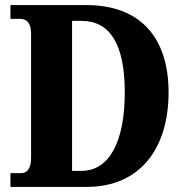

<svg xmlns="http://www.w3.org/2000/svg" viewBox="-20 -734 729 754"><path d="M21 0H320C531 0 642 -152 642 -371C642 -598 520 -714 320 -714H21V-660H57C84 -660 102 -646 102 -601V-114C102 -73 87 -54 63 -54H21ZM300 -63H263V-652H300C411 -652 470 -562 470 -371C470 -181 411 -63 300 -63Z"/></svg>

Font: Noto Serif Condensed ExtraBold
Style: Regular
Weight: 800
Width: 3
Designer: Monotype Design Team
Foundry: Monotype Imaging Inc.
Version: Version 2.013